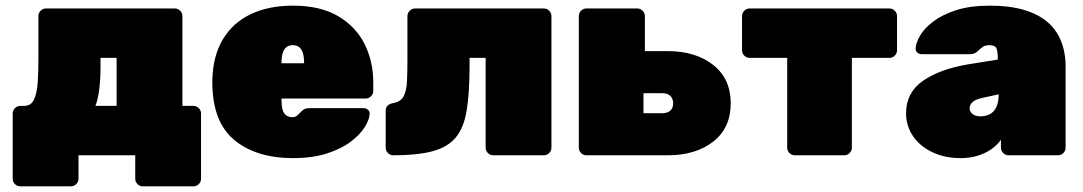

<svg xmlns="http://www.w3.org/2000/svg" viewBox="-20 -550 3834 680"><path d="M52 110Q41 110 33 102Q25 94 25 83V-148Q25 -159 33 -167Q41 -175 52 -175H66Q90 -175 100.5 -197.5Q111 -220 113.5 -257.5Q116 -295 116 -341V-493Q116 -504 124 -512Q132 -520 143 -520H599Q610 -520 618 -512Q626 -504 626 -493V-175H665Q676 -175 684 -167Q692 -159 692 -148V83Q692 94 684 102Q676 110 665 110H486Q475 110 467 102Q459 94 459 83V0H258V83Q258 94 250 102Q242 110 231 110ZM318 -175H393V-345H336V-316Q336 -269 331.5 -233.5Q327 -198 318 -175Z M1018 10Q887 10 809.5 -54.5Q732 -119 732 -259Q732 -261 732 -263Q732 -265 732 -266Q734 -352 769.5 -411Q805 -470 868.5 -500Q932 -530 1017 -530Q1115 -530 1178 -492.5Q1241 -455 1271.5 -393.5Q1302 -332 1302 -258V-228Q1302 -217 1294 -209Q1286 -201 1275 -201H977Q977 -200 977 -199Q977 -198 977 -196Q977 -176 980.5 -162.5Q984 -149 993 -142Q1002 -135 1016 -135Q1022 -135 1026.5 -137Q1031 -139 1035.5 -143.5Q1040 -148 1045 -153Q1054 -162 1060 -164.5Q1066 -167 1078 -167H1267Q1277 -167 1283.5 -161Q1290 -155 1289 -145Q1288 -126 1271.5 -99.5Q1255 -73 1222 -48Q1189 -23 1138 -6.5Q1087 10 1018 10ZM977 -326H1057V-327Q1057 -349 1052.5 -363Q1048 -377 1039 -383.5Q1030 -390 1017 -390Q1004 -390 995 -383.5Q986 -377 981.5 -363Q977 -349 977 -327Z M1373 0Q1362 0 1354 -8Q1346 -16 1346 -27V-158Q1346 -180 1373 -185Q1400 -190 1410 -210Q1420 -230 1421.5 -263.5Q1423 -297 1423 -341V-493Q1423 -504 1431 -512Q1439 -520 1450 -520H1906Q1917 -520 1925 -512Q1933 -504 1933 -493V-27Q1933 -16 1925 -8Q1917 0 1906 0H1727Q1716 0 1708 -8Q1700 -16 1700 -27V-345H1643V-316Q1643 -222 1633 -160Q1623 -98 1594.5 -63.5Q1566 -29 1512.5 -14.5Q1459 0 1373 0Z M2057 0Q2046 0 2038 -8Q2030 -16 2030 -27V-493Q2030 -504 2038 -512Q2046 -520 2057 -520H2237Q2248 -520 2256 -512Q2264 -504 2264 -493V-369H2344Q2444 -369 2506 -320Q2568 -271 2568 -184Q2568 -97 2506 -48.5Q2444 0 2344 0ZM2259 -149H2324Q2344 -149 2354 -158Q2364 -167 2364 -184Q2364 -201 2354 -210.5Q2344 -220 2324 -220H2259Z M2795 0Q2784 0 2776 -8Q2768 -16 2768 -27V-345H2635Q2624 -345 2616 -353Q2608 -361 2608 -372V-493Q2608 -504 2616 -512Q2624 -520 2635 -520H3130Q3141 -520 3149 -512Q3157 -504 3157 -493V-372Q3157 -361 3149 -353Q3141 -345 3130 -345H2997V-27Q2997 -16 2989 -8Q2981 0 2970 0Z M3383 10Q3326 10 3282 -11Q3238 -32 3213.5 -68Q3189 -104 3189 -149Q3189 -222 3248.5 -263.5Q3308 -305 3408 -322L3514 -339V-340Q3514 -366 3509.5 -378Q3505 -390 3484 -390Q3470 -390 3461.5 -384.5Q3453 -379 3443 -369Q3432 -358 3415 -358H3245Q3235 -358 3228.5 -364Q3222 -370 3223 -380Q3224 -399 3239 -424.5Q3254 -450 3285.5 -474Q3317 -498 3366.5 -514Q3416 -530 3486 -530Q3554 -530 3604.5 -515.5Q3655 -501 3688 -473.5Q3721 -446 3737.5 -405.5Q3754 -365 3754 -314V-27Q3754 -16 3746 -8Q3738 0 3727 0H3552Q3541 0 3533 -8Q3525 -16 3525 -27V-55Q3511 -35 3489.5 -20.5Q3468 -6 3441 2Q3414 10 3383 10ZM3452 -138Q3472 -138 3486.5 -146Q3501 -154 3509 -171.5Q3517 -189 3517 -215V-216L3458 -203Q3432 -197 3423 -187Q3414 -177 3414 -166Q3414 -159 3418.5 -152.5Q3423 -146 3431.5 -142Q3440 -138 3452 -138Z"/></svg>

Font: Rubik Black
Style: Regular
Weight: 900
Designer: Hubert and Fischer
Foundry: Hubert and Fischer
Version: Version 2.300;gftools[0.9.30]